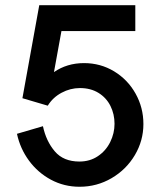

<svg xmlns="http://www.w3.org/2000/svg" viewBox="-20 -710 620 740"><path d="M45.4 -194.3 145.5 -223.6Q157.7 -166 191.2 -126.7Q224.6 -87.4 286.1 -87.4Q326.7 -87.4 357.4 -108.2Q388.2 -128.9 404.8 -162.6Q421.4 -196.3 421.4 -232.9Q421.4 -270 405.8 -301.5Q390.1 -333 359.9 -351.8Q329.6 -370.6 288.1 -370.6Q251 -370.6 217.3 -352.5Q183.6 -334.5 164.1 -302.7L66.4 -331.5L131.3 -689.9H501.5V-590.3H216.8L188 -432.1Q238.3 -466.8 303.7 -466.8Q367.2 -466.8 419.7 -435.1Q472.2 -403.3 502.4 -349.4Q532.7 -295.4 532.7 -231.9Q532.7 -168 499.8 -112.3Q466.8 -56.6 410.2 -23.4Q353.5 9.8 286.6 9.8Q227.1 9.8 176.5 -17.3Q126 -44.4 91.8 -90.8Q57.6 -137.2 45.4 -194.3Z"/></svg>

Font: Acari Sans SemiBold
Style: Regular
Weight: 600
Designer: Alfredo Marco Pradil and Stefan Peev
Foundry: Hanken Design Co.
Version: Version 1.045;January 11, 2019;FontCreator 11.5.0.2425 64-bi